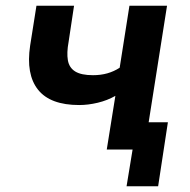

<svg xmlns="http://www.w3.org/2000/svg" viewBox="-20 -521 663 669"><path d="M421 128 442 0H355L369 -95H565L531 128ZM352 0 382 -187Q354 -171 320.5 -163Q287 -155 256 -155Q155 -155 112.5 -208.5Q70 -262 85 -362L107 -501H238L219 -375Q212 -337 216.5 -311Q221 -285 242 -272Q263 -259 304 -259Q331 -259 354 -265.5Q377 -272 397 -285L431 -501H562L483 0Z"/></svg>

Font: Nunito Sans 7pt SemiCondensed
Style: Bold Italic
Weight: 700
Width: 4
Italic angle: -9°
Designer: Vernon Adams
Foundry: Vernon Adams
Version: Version 3.101;gftools[0.9.27]